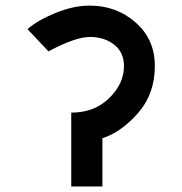

<svg xmlns="http://www.w3.org/2000/svg" viewBox="-20 -653 655 692"><path d="M79.1 -547.9Q115.7 -580.1 180.4 -606.4Q245.1 -632.8 303.2 -632.8Q400.9 -632.8 470.2 -570.8Q538.1 -510.3 538.1 -415Q538.1 -314.9 478 -246.1Q417.5 -176.8 349.1 -154.8V19H236.8V-247.1Q319.8 -247.1 373 -298.8Q426.8 -351.1 426.8 -415Q426.8 -463.4 392.8 -491Q358.9 -518.6 306.2 -520Q251.5 -520 154.8 -467.8Z"/></svg>

Font: Miedinger*
Style: Bold
Weight: 700
Version: Version 001.000